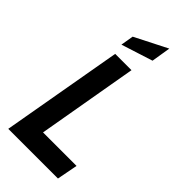

<svg xmlns="http://www.w3.org/2000/svg" viewBox="-288 -987 1045 1045"><g transform="rotate(45 235.0 -464.0)"><path d="M23 0 146 -700H271.5L161 -65L114.5 -120H428.5L405.5 0ZM134.5 -759.5 147 -833.5 334 -928.5 316 -817.5Z"/></g></svg>

Font: Cabin
Style: Bold Italic
Weight: 700
Width: 4
Italic angle: -10°
Designer: Pablo Impallari
Foundry: Pablo Impallari. http://www.impallari.com Igino Marini. http://www.ikern.com
Version: Version 3.001